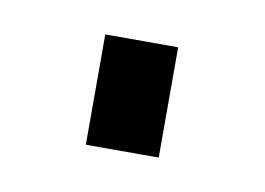

<svg xmlns="http://www.w3.org/2000/svg" viewBox="-31 -152 265 192"><g transform="rotate(10 101.0 -56.0)"><path d="M64 0V-112H138V0Z"/></g></svg>

Font: PTCRaleway Medium
Style: Regular
Weight: 500
Designer: Matt McInerney, Pablo Impallari, Rodrigo Fuenzalida
Foundry: Matt McInerney, Pablo Impallari, Rodrigo Fuenzalida
Version: Version 3.000g; ttfautohint (v1.5) -l 8 -r 28 -G 28 -x 14 -D